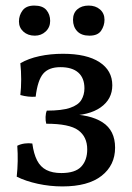

<svg xmlns="http://www.w3.org/2000/svg" viewBox="-20 -660 473 689"><path d="M204 9Q159 9 115.5 -0.5Q72 -10 40 -26Q43 -54 43.5 -81.5Q44 -109 42 -137Q54 -143 68.5 -145Q83 -147 96 -145Q101 -108 113 -84.5Q125 -61 146.5 -50Q168 -39 200 -39Q250 -39 271.5 -62Q293 -85 293 -124Q293 -169 261 -192.5Q229 -216 146 -216Q143 -227 143.5 -240.5Q144 -254 148 -263Q202 -263 231.5 -273Q261 -283 272 -301.5Q283 -320 283 -343Q283 -380 261 -399.5Q239 -419 197 -419Q155 -419 135 -395.5Q115 -372 108 -313Q95 -312 81 -313.5Q67 -315 53 -319Q56 -345 56 -375Q56 -405 53 -433Q82 -450 121.5 -458.5Q161 -467 206 -467Q291 -467 337 -437Q383 -407 383 -354Q383 -304 341 -274.5Q299 -245 223 -245V-250Q303 -250 348 -221Q393 -192 393 -130Q393 -67 344.5 -29Q296 9 204 9ZM301 -532Q272 -532 257 -548Q242 -564 242 -589Q242 -613 257.5 -626.5Q273 -640 298 -640Q323 -640 339 -626Q355 -612 355 -589Q355 -568 343 -550Q331 -532 301 -532ZM105 -532Q80 -532 64 -546.5Q48 -561 48 -583Q48 -605 61 -622.5Q74 -640 103 -640Q133 -640 146.5 -624Q160 -608 160 -585Q160 -562 144 -547Q128 -532 105 -532Z"/></svg>

Font: Vollkorn
Style: Regular
Weight: 400
Designer: Friedrich Althausen
Foundry: Friedrich Althausen
Version: Version 5.001